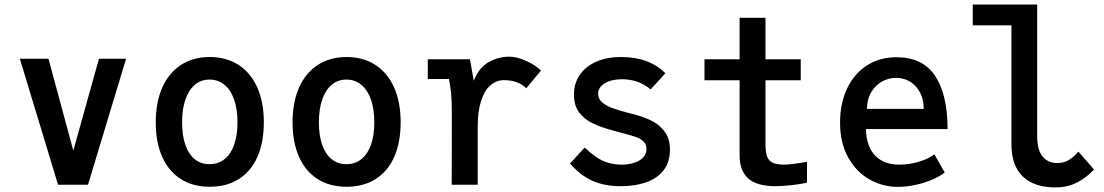

<svg xmlns="http://www.w3.org/2000/svg" viewBox="-20 -810 4840 842"><path d="M67 -552.5H192.5L301.5 -149.5L414 -552.5H533L366 0H234.5Z M663 -273.5Q663 -362 692 -426.8Q721 -491.5 774.5 -525.8Q828 -560 900 -560Q972 -560 1025.5 -525.8Q1079 -491.5 1108 -427Q1137 -362.5 1137 -273.5Q1137 -187 1109.5 -123.5Q1082 -60 1028.5 -25.5Q975 9 900 9Q825 9 771.8 -25.5Q718.5 -60 690.8 -123.5Q663 -187 663 -273.5ZM1021.5 -273.5Q1021.5 -331 1006.8 -373.2Q992 -415.5 964.2 -438.2Q936.5 -461 899 -461Q861.5 -461 834.5 -438.2Q807.5 -415.5 793 -373.2Q778.5 -331 778.5 -273.5Q778.5 -216.5 792.8 -175.2Q807 -134 834 -112Q861 -90 898.5 -90Q937 -90 964.8 -112.2Q992.5 -134.5 1007 -175.8Q1021.5 -217 1021.5 -273.5Z M1263 -273.5Q1263 -362 1292 -426.8Q1321 -491.5 1374.5 -525.8Q1428 -560 1500 -560Q1572 -560 1625.5 -525.8Q1679 -491.5 1708 -427Q1737 -362.5 1737 -273.5Q1737 -187 1709.5 -123.5Q1682 -60 1628.5 -25.5Q1575 9 1500 9Q1425 9 1371.8 -25.5Q1318.5 -60 1290.8 -123.5Q1263 -187 1263 -273.5ZM1621.5 -273.5Q1621.5 -331 1606.8 -373.2Q1592 -415.5 1564.2 -438.2Q1536.5 -461 1499 -461Q1461.5 -461 1434.5 -438.2Q1407.5 -415.5 1393 -373.2Q1378.5 -331 1378.5 -273.5Q1378.5 -216.5 1392.8 -175.2Q1407 -134 1434 -112Q1461 -90 1498.5 -90Q1537 -90 1564.8 -112.2Q1592.5 -134.5 1607 -175.8Q1621.5 -217 1621.5 -273.5Z M1961.5 -311Q1961.5 -371 1958.5 -399.2Q1955.5 -427.5 1949 -463.5H1856V-550H2041L2057.5 -456Q2081 -514.5 2123.8 -538Q2166.5 -561.5 2213 -561.5Q2246 -561.5 2286.8 -543.2Q2327.5 -525 2352.5 -500.5L2288 -423Q2251.5 -458.5 2190.5 -458.5Q2156.5 -458.5 2130.5 -435.8Q2104.5 -413 2089.8 -367.5Q2075 -322 2075 -256V0H1961Z M2480 -93 2544 -163Q2570 -138.5 2592.8 -122.5Q2615.5 -106.5 2643.8 -97.2Q2672 -88 2708 -88Q2734 -88 2758.5 -95.2Q2783 -102.5 2799 -117.8Q2815 -133 2815 -156.5Q2815 -176.5 2802.8 -189Q2790.5 -201.5 2770.2 -208.8Q2750 -216 2711 -226L2674 -236Q2617 -251 2579.2 -269.2Q2541.5 -287.5 2519.2 -317.8Q2497 -348 2497 -394.5Q2497 -445 2523.2 -482.5Q2549.5 -520 2596.2 -540Q2643 -560 2702.5 -560Q2766.5 -560 2814.8 -542Q2863 -524 2898 -488.5L2833.5 -418Q2780 -462.5 2708 -462.5Q2661.5 -462.5 2632.2 -444.8Q2603 -427 2603 -398.5Q2603 -375.5 2622.5 -359.8Q2642 -344 2669.5 -334.5Q2697 -325 2740.5 -313.5L2775 -304.5Q2812.5 -293.5 2843 -277.5Q2873.5 -261.5 2895.8 -231.2Q2918 -201 2918 -154Q2918 -99 2889.8 -63Q2861.5 -27 2813.2 -10.2Q2765 6.5 2703.5 6.5Q2629 6.5 2576 -18Q2523 -42.5 2480 -93Z M3223.5 -128.5V-458H3069.5V-550H3223.5V-732H3337V-550H3491.5V-458H3337V-177Q3337 -141.5 3344.5 -122.5Q3352 -103.5 3369.8 -95.8Q3387.5 -88 3420 -88Q3436.5 -88 3467.5 -92.2Q3498.5 -96.5 3519 -100.5V-9Q3497.5 -3.5 3455.2 1.5Q3413 6.5 3382.5 6.5Q3298.5 6.5 3261 -27.5Q3223.5 -61.5 3223.5 -128.5Z M3664 -272Q3664 -356.5 3694.8 -421.5Q3725.5 -486.5 3781.5 -522.8Q3837.5 -559 3911 -559Q4026.5 -559 4081 -477Q4135.5 -395 4135.5 -244H3777.5Q3779.5 -167 3818 -127.5Q3856.5 -88 3923.5 -88Q3971 -88 4014.5 -102.2Q4058 -116.5 4077.5 -133.5L4123 -53.5Q4103.5 -37.5 4070 -23Q4036.5 -8.5 3996.2 0.5Q3956 9.5 3917.5 9.5Q3851 9.5 3793 -23.2Q3735 -56 3699.5 -119.8Q3664 -183.5 3664 -272ZM3910.5 -468.5Q3875.5 -468.5 3846.2 -451.5Q3817 -434.5 3799.5 -403.5Q3782 -372.5 3782 -332.5H4031Q4031 -371.5 4015.5 -402.5Q4000 -433.5 3972.5 -451Q3945 -468.5 3910.5 -468.5Z M4415.5 -177V-699H4246V-790H4528.5V-212Q4528.5 -153 4552 -124Q4575.5 -95 4616.5 -95Q4646 -95 4667 -108Q4688 -121 4709.5 -145L4777.5 -67Q4748 -33.5 4705.5 -10.8Q4663 12 4608.5 12Q4515.5 12 4465.5 -36Q4415.5 -84 4415.5 -177Z"/></svg>

Font: JuliaMono SemiBold
Style: Regular
Weight: 600
Monospace: yes
Designer: cormullion
Foundry: corm
Version: Version 0.055; ttfautohint (v1.8.4)